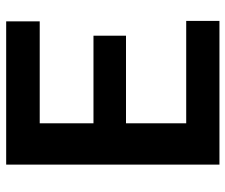

<svg xmlns="http://www.w3.org/2000/svg" viewBox="-76 -676 751 640"><g transform="rotate(-90 300.0 -355.5)"><path d="M501.5 -311.5H209.5V-110.8H550.8V0H71.8V-710.9H549.3V-599.1H209.5V-419.9H501.5Z"/></g></svg>

Font: Roboto Mono
Style: Bold
Weight: 700
Designer: Google
Version: Version 2.000985; 2015; ttfautohint (v1.3)